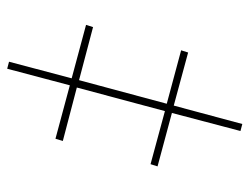

<svg xmlns="http://www.w3.org/2000/svg" viewBox="-98 -572 678 521"><g transform="rotate(90 240.5 -312.0)"><path d="M167 7 148 2 193 -168 48 -207 54 -226 198 -188 262 -426 117 -465 123 -484 267 -445 317 -631 336 -626 287 -440 432 -401 426 -382 282 -421 218 -182 363 -144 357 -124 212 -163Z"/></g></svg>

Font: Noto Serif Display ExtraCondensed
Style: Regular
Weight: 400
Width: 2
Designer: Monotype Design Team
Foundry: Monotype Imaging Inc.
Version: Version 2.009